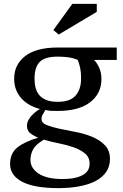

<svg xmlns="http://www.w3.org/2000/svg" viewBox="-20 -770 632 990"><path d="M582 -525V-461H465Q479 -447 491 -422Q503 -397 503 -362Q503 -288 445 -243Q387 -198 278 -198Q258 -198 244 -198.5Q230 -199 214 -203Q209 -193 201.5 -181.5Q194 -170 194 -157Q194 -136 220 -125.5Q246 -115 285 -106.5Q324 -98 370 -89.5Q416 -81 455.5 -64.5Q495 -48 521 -21Q547 6 547 50Q547 88 527.5 116.5Q508 145 472.5 163.5Q437 182 388 191Q339 200 281 200Q156 200 94 167Q32 134 32 76Q32 20 70 -10Q108 -40 177 -60Q151 -71 135 -84Q119 -97 119 -123Q119 -135 125 -147.5Q131 -160 141 -171.5Q151 -183 163 -192.5Q175 -202 186 -208Q122 -225 87.5 -266Q53 -307 53 -364Q53 -437 110 -481Q167 -525 278 -525ZM442 74Q442 41 418.5 21.5Q395 2 359.5 -10.5Q324 -23 283 -31Q242 -39 206 -50Q164 -25 150.5 0.5Q137 26 137 55Q137 97 179 125Q221 153 301 153Q342 153 369 146.5Q396 140 412.5 129Q429 118 435.5 104Q442 90 442 74ZM158 -364Q158 -338 164 -316Q170 -294 183.5 -278.5Q197 -263 220 -254Q243 -245 278 -245Q342 -245 370 -277.5Q398 -310 398 -364Q398 -385 396.5 -399Q395 -413 392.5 -424Q390 -435 387 -443.5Q384 -452 381 -461Q358 -471 332 -474.5Q306 -478 278 -478Q210 -478 184 -450Q158 -422 158 -364ZM353 -750H479V-709L283 -592L255 -615Z"/></svg>

Font: PT Serif Caption
Style: Regular
Weight: 400
Designer: A.Korolkova, O.Umpeleva, V.Yefimov
Foundry: ParaType Ltd
Version: Version 1.000W OFL